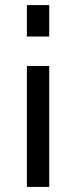

<svg xmlns="http://www.w3.org/2000/svg" viewBox="-20 -734 300 757"><path d="M86 -474V3H174V-474ZM86 -714V-590H174V-714Z"/></svg>

Font: Raleway Med
Style: Regular
Weight: 500
Designer: Matt McInerney, Pablo Impallari, Rodrigo Fuenzalida
Foundry: Matt McInerney, Pablo Impallari, Rodrigo Fuenzalida
Version: Version 3.00 July 28, 2015